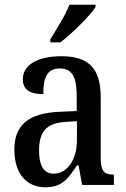

<svg xmlns="http://www.w3.org/2000/svg" viewBox="-20 -786 537 816"><path d="M194 -619V-606H237C289 -646 364 -721 386 -756V-766H275C258 -721 222 -665 194 -619ZM173 10C244 10 270 -27 307 -83H314L329 0H464V-44H461C422 -44 408 -60 408 -116V-374C408 -500 352 -547 241 -547C146 -547 77 -514 77 -449C77 -406 106 -386 164 -386C164 -451 177 -495 234 -495C294 -495 306 -447 306 -373V-314L235 -311C105 -306 41 -257 41 -151C41 -41 99 10 173 10ZM207 -48C165 -48 146 -85 146 -145C146 -223 174 -263 259 -268L307 -271V-191C307 -108 267 -48 207 -48Z"/></svg>

Font: Noto Serif Devanagari Condensed Medium
Style: Regular
Weight: 500
Width: 3
Designer: Universal Thirst, Indian Type Foundry and the Monotype Design Team
Foundry: Monotype Imaging Inc.
Version: Version 2.004